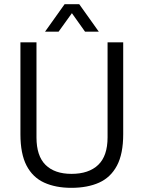

<svg xmlns="http://www.w3.org/2000/svg" viewBox="-20 -889 689 921"><path d="M322 12Q247 12 192 -13Q137 -38 107.5 -94.5Q78 -151 78 -245V-686H155V-230Q155 -141 198.5 -98Q242 -55 323 -55Q406 -55 451 -98Q496 -141 496 -230V-686H571V-245Q571 -151 541 -94.5Q511 -38 455.5 -13Q400 12 322 12ZM196 -737 290 -869H360L454 -737H388L307 -851H343L261 -737Z"/></svg>

Font: Archivo SemiCondensed Light
Style: Regular
Weight: 300
Width: 4
Designer: Hector Gatti
Foundry: Omnibus-Type
Version: Version 2.001